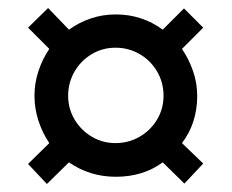

<svg xmlns="http://www.w3.org/2000/svg" viewBox="-20 -488 578 479"><path d="M97 -29 50 -79 103 -131Q86 -156 76 -186.5Q66 -217 66 -249Q66 -281 76 -311Q86 -341 103 -366L50 -419L100 -468L152 -414Q177 -432 206.5 -442Q236 -452 269 -452Q334 -452 386 -414L439 -467L487 -419L434 -366Q451 -341 461.5 -311Q472 -281 472 -249Q472 -181 434 -131L487 -80L440 -30L386 -83Q337 -47 269 -47Q204 -47 152 -83ZM268 -131Q301 -131 328.5 -147Q356 -163 372 -190Q388 -217 388 -249Q388 -282 372 -309.5Q356 -337 328.5 -353Q301 -369 268 -369Q236 -369 209 -353Q182 -337 166 -309.5Q150 -282 150 -249Q150 -217 166 -190Q182 -163 209 -147Q236 -131 268 -131Z"/></svg>

Font: Manuale
Style: Bold
Weight: 700
Version: Version 1.002